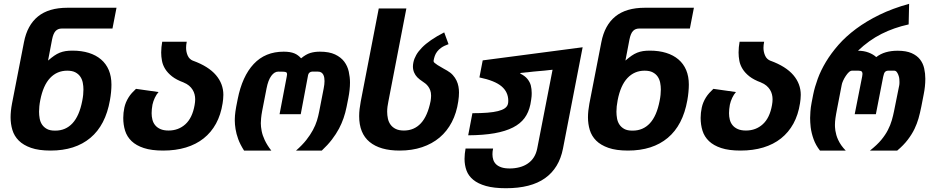

<svg xmlns="http://www.w3.org/2000/svg" viewBox="-20 -785 4856 1001"><path d="M243.7 0Q182.1 0 141.8 -14.2Q101.6 -28.3 77.9 -52Q54.2 -75.7 44.7 -107.2Q35.2 -138.7 35.2 -173.3Q35.2 -205.6 42.5 -244.6L105 -565.4Q122.1 -653.8 178 -699.2Q233.9 -744.6 332 -744.6H587.4L566.4 -636.2H301.8Q282.2 -636.2 270 -623.5Q257.8 -610.8 251.5 -579.1L230.5 -469.2Q248 -484.4 262.5 -494.4Q276.9 -504.4 291.5 -510.3Q306.2 -516.1 322 -518.6Q337.9 -521 357.9 -521Q405.3 -521 442.9 -509.3Q480.5 -497.6 506.8 -475.1Q533.2 -452.6 547.1 -419.7Q561 -386.7 561 -343.8Q561 -326.7 559.1 -305.4Q557.1 -284.2 553.2 -262.7Q530.3 -132.3 451.2 -66.2Q372.1 0 243.7 0ZM267.1 -104H268.6Q322.3 -104 357.9 -142.3Q393.6 -180.7 408.7 -258.8Q412.1 -275.9 413.6 -290.8Q415 -305.7 415 -318.4Q415 -335.9 411.6 -353.5Q408.2 -371.1 398.9 -385Q389.6 -398.9 373.3 -407.7Q356.9 -416.5 330.6 -416.5Q277.3 -416.5 241.2 -378.4Q205.1 -340.3 189.9 -262.7Q186.5 -245.6 185.1 -230.7Q183.6 -215.8 183.6 -202.6Q183.6 -185.1 186.8 -167.2Q189.9 -149.4 199.2 -135.5Q208.5 -121.6 224.4 -112.8Q240.2 -104 266.1 -104Z M830.6 0Q770 0 730 -13.2Q689.9 -26.4 666 -49.3Q642.1 -72.3 632.3 -103.3Q622.6 -134.3 622.6 -170.4Q622.6 -196.8 628.4 -224.1Q634.3 -251.5 650.4 -277.3Q657.7 -289.1 667.7 -300.3Q677.7 -311.5 689 -321.8L806.6 -305.2Q795.4 -292.5 787.1 -274.9Q778.8 -257.3 774.9 -239.3Q770.5 -214.8 770.5 -194.8Q770.5 -177.2 774.7 -160.9Q778.8 -144.5 789.1 -132.1Q799.3 -119.6 816.2 -112.1Q833 -104.5 858.9 -104.5Q910.6 -104.5 946.8 -137.5Q982.9 -170.4 994.6 -237.3Q997.6 -253.4 997.6 -267.6Q997.6 -280.3 994.4 -293Q991.2 -305.7 984.1 -317.1Q977.1 -328.6 965.6 -338.4Q954.1 -348.1 937 -355H937.5Q899.9 -368.7 877 -386.7Q854 -404.8 841.3 -425.3Q828.6 -445.8 824.5 -467.8Q820.3 -489.7 820.3 -511.2Q820.3 -525.9 821.8 -539.6Q823.2 -553.2 825.7 -567.4H953.6Q951.7 -558.6 950.9 -550.5Q950.2 -542.5 950.2 -535.6Q950.2 -514.2 958.7 -494.9Q967.3 -475.6 987.3 -467.8L986.8 -468.3Q1066.9 -439 1105.7 -393.6Q1144.5 -348.1 1144.5 -290.5Q1144.5 -279.3 1143.3 -267.8Q1142.1 -256.3 1140.6 -246.6Q1131.3 -186.5 1106.2 -140.6Q1081.1 -94.7 1041.7 -63.5Q1002.4 -32.2 949.2 -16.1Q896 0 830.6 0Z M1252.4 0Q1231.9 -32.2 1221.9 -59.8Q1211.9 -87.4 1208 -112.3Q1206.1 -123.5 1205.1 -135.5Q1204.1 -147.5 1204.1 -155.8Q1204.1 -160.6 1204.3 -167.2Q1204.6 -173.8 1205.1 -183.1Q1205.6 -191.9 1207.3 -203.1Q1209 -214.4 1211.4 -228.5L1219.2 -268.1Q1242.7 -387.2 1302.7 -451.4Q1362.8 -515.6 1459 -515.6Q1476.6 -515.6 1490.2 -513.4Q1503.9 -511.2 1514.6 -506.8Q1525.4 -502.4 1533.9 -495.8Q1542.5 -489.3 1549.8 -481Q1575.2 -502 1597.7 -508.8Q1620.1 -515.6 1647.5 -515.6Q1696.3 -515.6 1727.1 -501Q1757.8 -486.3 1774.9 -463.4Q1792 -440.4 1798.3 -411.6Q1804.7 -382.8 1804.7 -355Q1804.7 -317.4 1795.9 -272.9L1787.1 -228.5Q1774.9 -166.5 1747.6 -114.7Q1731.9 -85.4 1710.4 -57.4Q1689 -29.3 1657.7 0H1523.4Q1555.7 -28.3 1576.7 -54.9Q1597.7 -81.5 1611.3 -106.9Q1625 -132.3 1632.3 -156Q1639.6 -179.7 1644 -203.1L1667.5 -323.7Q1671.9 -345.7 1671.9 -362.3Q1671.9 -370.1 1670.7 -378.9Q1669.4 -387.7 1665.8 -395Q1662.1 -402.3 1655.3 -407Q1648.4 -411.6 1637.7 -411.6H1606.9Q1599.6 -411.6 1593.3 -406.2Q1586.9 -400.9 1585 -386.7L1547.9 -189.5H1437.5L1475.1 -386.7Q1476.6 -393.1 1476.6 -397.5Q1476.6 -405.3 1472.4 -408Q1468.3 -410.6 1458.5 -411.1L1431.6 -411.6Q1411.1 -412.1 1394.5 -389.6Q1377.9 -367.2 1369.6 -323.7L1346.7 -206.1Q1342.8 -185.1 1341.3 -168.7Q1339.8 -152.3 1339.8 -142.6Q1339.8 -124.5 1344.2 -101.8Q1348.6 -79.1 1359.9 -55.2Q1372.6 -27.8 1394.5 0H1252.4Z M2063.5 0Q1961.4 0 1907 -44.9Q1852.5 -89.8 1852.5 -179.7Q1852.5 -197.8 1854.7 -216.6Q1856.9 -235.4 1860.8 -256.3L1954.6 -740.7H2098.6L2004.9 -256.3Q2002 -241.7 2000.2 -229Q1998.5 -216.3 1998.5 -202.6Q1998.5 -184.1 2002.4 -166.3Q2006.3 -148.4 2016.4 -134.8Q2026.4 -121.1 2043.2 -112.8Q2060.1 -104.5 2085.9 -104.5Q2139.2 -104.5 2174.3 -142.3Q2209.5 -180.2 2225.1 -258.8Q2226.1 -266.1 2226.8 -272.9Q2227.5 -279.8 2227.5 -286.1Q2227.5 -302.7 2222.9 -314.7Q2218.3 -326.7 2211.7 -335.2Q2205.1 -343.8 2198 -349.4Q2190.9 -355 2185.5 -358.4Q2165.5 -371.6 2155.3 -382.3Q2145 -393.1 2139.2 -406.7Q2132.8 -421.4 2132.8 -438.5Q2132.8 -443.8 2133.5 -449.2Q2134.3 -454.6 2135.3 -460Q2139.2 -479 2149.9 -498Q2160.6 -517.1 2179.7 -536.6Q2198.7 -556.2 2227.3 -575.9Q2255.9 -595.7 2295.9 -616.2L2318.4 -554.7Q2294.9 -546.4 2281 -536.6Q2267.1 -526.9 2258.8 -515.6Q2250.5 -504.4 2246.6 -492.7Q2242.7 -481 2240.7 -469.7Q2239.3 -462.9 2245.6 -457.3Q2252 -451.7 2261.2 -445.8Q2279.3 -434.6 2293.5 -426.8Q2307.6 -418.9 2311 -417Q2329.1 -406.7 2341.1 -393.3Q2353 -379.9 2360.1 -365Q2367.2 -350.1 2370.1 -334.2Q2373 -318.4 2373 -303.2Q2373 -293.5 2372.1 -281.2Q2371.1 -269 2369.1 -256.3Q2360.4 -196.3 2335.7 -148.7Q2311 -101.1 2272 -68.1Q2232.9 -35.2 2180.4 -17.6Q2127.9 0 2063.5 0Z M2617.7 196.3Q2555.2 196.3 2513.7 184.6Q2472.2 172.9 2447.3 152.3Q2422.4 131.8 2412.1 103.8Q2401.9 75.7 2401.9 43Q2401.9 30.3 2403.3 16.8Q2404.8 3.4 2407.2 -10.7H2550.8Q2548.8 -2.4 2548.1 5.1Q2547.4 12.7 2547.4 19.5Q2547.4 34.7 2551.8 48.1Q2556.2 61.5 2566.4 71.5Q2576.7 81.5 2594 87.4Q2611.3 93.3 2637.7 93.3Q2664.1 93.3 2688.5 86.9Q2712.9 80.6 2731.9 67.4Q2770.5 41 2780.8 -10.7L2860.8 -421.4Q2851.1 -420.4 2844.2 -419.7Q2837.4 -418.9 2830.8 -418.2Q2824.2 -417.5 2816.7 -416.7Q2809.1 -416 2797.4 -415Q2791.5 -414.6 2786.9 -414.1Q2782.2 -413.6 2775.9 -413.1Q2769.5 -412.6 2759.8 -411.6Q2750 -410.6 2734.4 -408.7Q2731 -408.2 2728.3 -408Q2725.6 -407.7 2723.1 -407.7Q2720.7 -407.2 2718.5 -407.2Q2716.3 -407.2 2714.4 -406.7Q2711.4 -406.2 2710.4 -406.2Q2709.5 -406.2 2709.2 -406.2Q2709 -406.2 2708.3 -406Q2707.5 -405.8 2705.1 -405.8Q2702.6 -405.3 2700.4 -405.3Q2698.2 -405.3 2692.9 -404.3L2692.4 -401.4Q2717.3 -389.2 2730.2 -372.8Q2743.2 -356.4 2747.6 -338.9Q2752 -320.3 2752 -301.3Q2752 -300.8 2752 -294.9Q2752 -289.1 2751.5 -283.2Q2751 -277.8 2749.3 -265.1Q2747.6 -252.4 2745.1 -240.2Q2736.3 -198.7 2714.6 -169.4Q2692.9 -140.1 2654.8 -120.6Q2615.7 -100.6 2558.1 -90.3Q2500.5 -80.1 2420.9 -79.6L2442.9 -194.8Q2488.3 -194.8 2521.2 -197.5Q2554.2 -200.2 2576.4 -205.8Q2598.6 -211.4 2611.1 -220Q2623.5 -228.5 2627.4 -240.7Q2628.4 -244.1 2629.2 -248.3Q2629.9 -252.4 2629.9 -259.3Q2629.9 -305.2 2594.7 -335Q2559.6 -364.7 2479.5 -381.3L2496.6 -470.2L3017.6 -538.6L2915 -9.8Q2895 91.8 2821.5 144Q2748 196.3 2617.7 196.3Z M3253.9 0Q3192.4 0 3152.1 -14.2Q3111.8 -28.3 3088.1 -52Q3064.5 -75.7 3054.9 -107.2Q3045.4 -138.7 3045.4 -173.3Q3045.4 -205.6 3052.7 -244.6L3115.2 -565.4Q3132.3 -653.8 3188.2 -699.2Q3244.1 -744.6 3342.3 -744.6H3597.7L3576.7 -636.2H3312Q3292.5 -636.2 3280.3 -623.5Q3268.1 -610.8 3261.7 -579.1L3240.7 -469.2Q3258.3 -484.4 3272.7 -494.4Q3287.1 -504.4 3301.8 -510.3Q3316.4 -516.1 3332.3 -518.6Q3348.1 -521 3368.2 -521Q3415.5 -521 3453.1 -509.3Q3490.7 -497.6 3517.1 -475.1Q3543.5 -452.6 3557.4 -419.7Q3571.3 -386.7 3571.3 -343.8Q3571.3 -326.7 3569.3 -305.4Q3567.4 -284.2 3563.5 -262.7Q3540.5 -132.3 3461.4 -66.2Q3382.3 0 3253.9 0ZM3277.3 -104H3278.8Q3332.5 -104 3368.2 -142.3Q3403.8 -180.7 3418.9 -258.8Q3422.4 -275.9 3423.8 -290.8Q3425.3 -305.7 3425.3 -318.4Q3425.3 -335.9 3421.9 -353.5Q3418.5 -371.1 3409.2 -385Q3399.9 -398.9 3383.5 -407.7Q3367.2 -416.5 3340.8 -416.5Q3287.6 -416.5 3251.5 -378.4Q3215.3 -340.3 3200.2 -262.7Q3196.8 -245.6 3195.3 -230.7Q3193.8 -215.8 3193.8 -202.6Q3193.8 -185.1 3197 -167.2Q3200.2 -149.4 3209.5 -135.5Q3218.8 -121.6 3234.6 -112.8Q3250.5 -104 3276.4 -104Z M3840.8 0Q3780.3 0 3740.2 -13.2Q3700.2 -26.4 3676.3 -49.3Q3652.3 -72.3 3642.6 -103.3Q3632.8 -134.3 3632.8 -170.4Q3632.8 -196.8 3638.7 -224.1Q3644.5 -251.5 3660.6 -277.3Q3668 -289.1 3678 -300.3Q3688 -311.5 3699.2 -321.8L3816.9 -305.2Q3805.7 -292.5 3797.4 -274.9Q3789.1 -257.3 3785.2 -239.3Q3780.8 -214.8 3780.8 -194.8Q3780.8 -177.2 3784.9 -160.9Q3789.1 -144.5 3799.3 -132.1Q3809.6 -119.6 3826.4 -112.1Q3843.3 -104.5 3869.1 -104.5Q3920.9 -104.5 3957 -137.5Q3993.2 -170.4 4004.9 -237.3Q4007.8 -253.4 4007.8 -267.6Q4007.8 -280.3 4004.6 -293Q4001.5 -305.7 3994.4 -317.1Q3987.3 -328.6 3975.8 -338.4Q3964.4 -348.1 3947.3 -355H3947.8Q3910.2 -368.7 3887.2 -386.7Q3864.3 -404.8 3851.6 -425.3Q3838.9 -445.8 3834.7 -467.8Q3830.6 -489.7 3830.6 -511.2Q3830.6 -525.9 3832 -539.6Q3833.5 -553.2 3835.9 -567.4H3963.9Q3961.9 -558.6 3961.2 -550.5Q3960.4 -542.5 3960.4 -535.6Q3960.4 -514.2 3969 -494.9Q3977.5 -475.6 3997.6 -467.8L3997.1 -468.3Q4077.1 -439 4116 -393.6Q4154.8 -348.1 4154.8 -290.5Q4154.8 -279.3 4153.6 -267.8Q4152.3 -256.3 4150.9 -246.6Q4141.6 -186.5 4116.5 -140.6Q4091.3 -94.7 4052 -63.5Q4012.7 -32.2 3959.5 -16.1Q3906.2 0 3840.8 0Z M4254.9 0Q4232.9 -27.8 4221.7 -59.3Q4210.4 -90.8 4206.5 -121.6Q4205.1 -134.3 4204.3 -147.5Q4203.6 -160.6 4203.6 -169.9Q4203.6 -181.2 4205.1 -203.1Q4206.5 -225.1 4211.4 -250L4219.7 -292.5Q4227.5 -331.1 4243.4 -374.5Q4259.3 -418 4286.1 -462.6Q4313 -507.3 4351.6 -551.3Q4390.1 -595.2 4443.4 -634.8Q4496.6 -674.3 4564.9 -707.8Q4633.3 -741.2 4719.7 -765.1L4717.3 -657.7Q4641.1 -641.1 4575.7 -608.2Q4510.3 -575.2 4453.1 -520.5Q4483.9 -520.5 4508.5 -511Q4533.2 -501.5 4548.3 -487.3Q4570.3 -504.4 4598.1 -512.5Q4626 -520.5 4659.7 -520.5Q4704.1 -520.5 4732.4 -508.1Q4760.7 -495.6 4776.6 -475.1Q4792.5 -454.6 4798.3 -428.2Q4804.2 -401.9 4804.2 -374.5Q4804.2 -354 4802 -333.5Q4799.8 -313 4795.9 -293.9L4783.2 -228.5Q4776.4 -194.3 4768.6 -167.2Q4760.7 -140.1 4748 -113.3Q4734.4 -85 4712.6 -56.4Q4690.9 -27.8 4657.7 0H4515.6Q4553.2 -29.8 4574.7 -55.9Q4596.2 -82 4608.9 -106.9Q4622.1 -132.3 4629.4 -157.7Q4636.7 -183.1 4641.1 -205.6L4668.5 -341.8Q4668.9 -345.2 4669.2 -348.9Q4669.4 -352.5 4669.4 -357.4Q4669.4 -364.3 4668.7 -372.8Q4668 -381.3 4665.5 -388.7Q4662.1 -400.4 4656.2 -408.4Q4650.4 -416.5 4642.1 -416.5H4610.8Q4601.1 -416.5 4594.7 -410.6Q4588.4 -404.8 4584.5 -384.8L4546.4 -189.5H4436L4475.1 -387.2Q4476.6 -394.5 4476.6 -399.9Q4476.6 -407.2 4473.1 -411.6Q4468.8 -416.5 4456.1 -416.5H4422.4Q4414.1 -416.5 4405.8 -408.9Q4397.5 -401.4 4389.2 -388.7Q4381.3 -377 4375.5 -364Q4369.6 -351.1 4368.2 -341.8L4344.2 -217.8Q4341.3 -202.1 4339.1 -190.4Q4336.9 -178.7 4335.7 -169.2Q4334.5 -159.7 4333.7 -151.1Q4333 -142.6 4333 -133.3Q4333 -129.9 4333.3 -122.3Q4333.5 -114.7 4335.2 -104.2Q4336.9 -93.8 4340.3 -81.1Q4343.8 -68.4 4350.1 -55.2Q4363.3 -26.4 4389.2 0H4254.9Z"/></svg>

Font: Hack
Style: Bold Italic
Weight: 700
Italic angle: -11°
Monospace: yes
Designer: Christopher Simpkins
Foundry: Christopher Simpkins
Version: Version 2.017; ttfautohint (v1.4.1) -l 4 -r 80 -G 350 -x 0 -